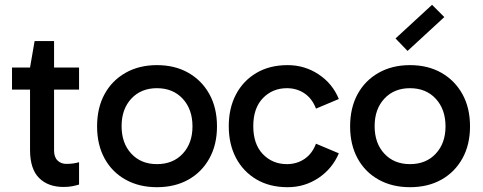

<svg xmlns="http://www.w3.org/2000/svg" viewBox="-20 -769 2011 799"><path d="M244 9Q180 9 142.5 -28.5Q105 -66 105 -145V-482V-488L124 -598H205V-143Q205 -115 219.5 -101Q234 -87 256 -87Q273 -87 286 -89Q299 -91 309 -94V-1Q296 3 280.5 6Q265 9 244 9ZM30 -396V-488H309V-396Z M633 10Q559 10 502.5 -21.5Q446 -53 415 -110Q384 -167 384 -243Q384 -320 415 -377Q446 -434 502.5 -466Q559 -498 633 -498Q708 -498 764 -466Q820 -434 851.5 -377Q883 -320 883 -243Q883 -167 851.5 -110Q820 -53 764 -21.5Q708 10 633 10ZM633 -86Q700 -86 740.5 -129.5Q781 -173 781 -243Q781 -314 740.5 -358Q700 -402 633 -402Q567 -402 526.5 -358.5Q486 -315 486 -244Q486 -173 526.5 -129.5Q567 -86 633 -86Z M1177 10Q1102 10 1047 -22.5Q992 -55 962 -112Q932 -169 932 -244Q932 -319 962 -376Q992 -433 1047 -465.5Q1102 -498 1177 -498Q1248 -498 1306 -459.5Q1364 -421 1390 -357L1295 -317Q1279 -359 1247 -380.5Q1215 -402 1174 -402Q1114 -402 1074 -360.5Q1034 -319 1034 -244Q1034 -169 1074 -127.5Q1114 -86 1174 -86Q1215 -86 1247 -107.5Q1279 -129 1295 -171L1390 -131Q1363 -67 1305.5 -28.5Q1248 10 1177 10Z M1686 10Q1612 10 1555.5 -21.5Q1499 -53 1468 -110Q1437 -167 1437 -243Q1437 -320 1468 -377Q1499 -434 1555.5 -466Q1612 -498 1686 -498Q1761 -498 1817 -466Q1873 -434 1904.5 -377Q1936 -320 1936 -243Q1936 -167 1904.5 -110Q1873 -53 1817 -21.5Q1761 10 1686 10ZM1686 -86Q1753 -86 1793.5 -129.5Q1834 -173 1834 -243Q1834 -314 1793.5 -358Q1753 -402 1686 -402Q1620 -402 1579.5 -358.5Q1539 -315 1539 -244Q1539 -173 1579.5 -129.5Q1620 -86 1686 -86ZM1676 -557 1626 -609 1778 -749 1829 -698Z"/></svg>

Font: Gabarito
Style: Regular
Weight: 400
Designer: Leandro Assis / Alvaro Franca / Felipe Casaprima
Foundry: Naipe Foundry
Version: Version 1.000